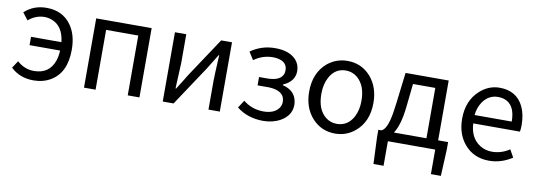

<svg xmlns="http://www.w3.org/2000/svg" viewBox="-58 -924 4135 1482"><g transform="rotate(10 2010.0 -182.5)"><path d="M81.1 -435.5 38.1 -491.2Q108.4 -556.6 210 -556.6Q337.9 -556.6 404.3 -461.9Q457 -387.7 457 -271.5Q457 -91.8 340.8 -22.5Q282.2 12.7 204.1 12.7Q96.7 11.7 27.3 -55.7L64.5 -112.3Q123 -59.6 196.3 -59.6Q317.4 -59.6 355.5 -169.9Q367.2 -206.1 369.1 -250H129.9V-315.4H368.2Q353.5 -442.4 261.7 -474.6Q235.4 -484.4 205.1 -484.4Q136.7 -483.4 81.1 -435.5Z M600.6 0V-543H1035.2V0H943.4V-468.8H691.4V0Z M1217.8 0V-543H1306.6V-316.4Q1306.6 -310.5 1297.9 -127Q1297.9 -121.1 1297.9 -116.2H1301.8Q1344.7 -182.6 1374 -232.4L1580.1 -543H1665V0H1576.2V-226.6Q1576.2 -268.6 1585 -427.7H1581.1Q1529.3 -344.7 1508.8 -310.5L1302.7 0Z M2003.9 12.7Q1882.8 11.7 1797.9 -55.7L1836.9 -115.2Q1905.3 -59.6 1996.1 -59.6Q2078.1 -59.6 2114.3 -107.4Q2130.9 -129.9 2130.9 -157.2Q2130.9 -244.1 2008.8 -250Q2000 -250 1992.2 -250H1917V-315.4H1978.5Q2090.8 -315.4 2107.4 -380.9Q2109.4 -391.6 2109.4 -401.4Q2109.4 -465.8 2036.1 -480.5Q2017.6 -484.4 1997.1 -484.4Q1918 -484.4 1851.6 -437.5Q1849.6 -436.5 1848.6 -435.5L1810.5 -496.1Q1895.5 -556.6 2002 -556.6Q2115.2 -556.6 2168.9 -496.1Q2199.2 -460 2199.2 -411.1Q2199.2 -342.8 2134.8 -303.7Q2122.1 -295.9 2108.4 -290V-285.2Q2205.1 -261.7 2219.7 -178.7Q2222.7 -165 2222.7 -150.4Q2222.7 -66.4 2138.7 -19.5Q2080.1 12.7 2003.9 12.7Z M2569.3 12.7Q2460 12.7 2387.7 -68.4Q2317.4 -148.4 2317.4 -271.5Q2317.4 -419.9 2413.1 -501Q2481.4 -556.6 2569.3 -556.6Q2679.7 -556.6 2752 -474.6Q2821.3 -394.5 2821.3 -271.5Q2821.3 -124 2725.6 -43.9Q2658.2 12.7 2569.3 12.7ZM2569.3 -63.5Q2655.3 -63.5 2699.2 -144.5Q2727.5 -198.2 2727.5 -271.5Q2727.5 -391.6 2659.2 -449.2Q2620.1 -481.4 2569.3 -481.4Q2484.4 -481.4 2441.4 -399.4Q2413.1 -345.7 2413.1 -271.5Q2413.1 -147.5 2483.4 -92.8Q2520.5 -63.5 2569.3 -63.5Z M3096.7 -468.8 3077.1 -285.2Q3061.5 -140.6 3016.6 -74.2H3271.5V-468.8ZM3363.3 -74.2H3441.4V-16.6L3431.6 192.4H3353.5V0H2982.4V192.4H2903.3L2894.5 -16.6V-74.2H2919.9Q2953.1 -90.8 2971.7 -160.2Q2985.4 -210.9 2996.1 -301.8L3025.4 -543H3363.3Z M3776.4 12.7Q3654.3 12.7 3581.1 -75.2Q3516.6 -153.3 3516.6 -271.5Q3516.6 -412.1 3606.4 -494.1Q3674.8 -556.6 3761.7 -556.6Q3893.6 -556.6 3948.2 -446.3Q3977.5 -384.8 3977.5 -301.8Q3977.5 -275.4 3973.6 -250H3607.4Q3613.3 -136.7 3691.4 -86.9Q3733.4 -59.6 3788.1 -59.6Q3861.3 -60.5 3923.8 -102.5L3957 -43Q3871.1 12.7 3776.4 12.7ZM3606.4 -315.4H3897.5Q3897.5 -451.2 3805.7 -478.5Q3785.2 -484.4 3762.7 -484.4Q3685.5 -484.4 3640.6 -416Q3612.3 -373 3606.4 -315.4Z"/></g></svg>

Font: Taipei Sans TC Beta
Style: Regular
Weight: 400
Designer: JT Foundry
Foundry: JT Foundry
Version: Version 1.000